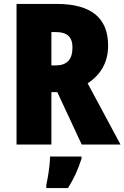

<svg xmlns="http://www.w3.org/2000/svg" viewBox="-20 -734 632 975"><path d="M268 -714Q529 -714 529 -503Q529 -440 502.5 -392Q476 -344 425 -311L592 0H395L271 -266H241V0H64V-714ZM266 -571H241V-402H265Q305 -402 326.5 -424Q348 -446 348 -494Q348 -571 266 -571ZM394 72Q381 112 364.5 148.5Q348 185 325 221H215V207Q219 189 223.5 162Q228 135 231 108Q234 81 234 61H394Z"/></svg>

Font: Noto Sans Telugu Condensed Black
Style: Regular
Weight: 900
Width: 3
Designer: Jelle Bosma - Monotype Design Team
Foundry: Monotype Imaging Inc.
Version: Version 2.005; ttfautohint (v1.8.4.7-5d5b)